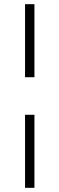

<svg xmlns="http://www.w3.org/2000/svg" viewBox="-20 -720 285 920"><path d="M100 -350V-700H145V-350ZM100 180V-170H145V180Z"/></svg>

Font: Cinzel
Style: Regular
Weight: 400
Designer: Natanael Gama
Version: Version 1.001;PS 001.001;hotconv 1.0.56;makeotf.lib2.0.21325